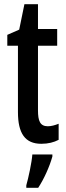

<svg xmlns="http://www.w3.org/2000/svg" viewBox="-20 -679 316 920"><path d="M209 -74C172 -74 162 -100 162 -150V-460H254V-540H162V-659H97L72 -537L15 -512V-460H66V-142C66 -40 100 10 178 10C211 10 238 3 261 -9V-86C243 -79 226 -74 209 -74ZM231 71V61H135C132 101 116 174 106 209V221H163C190 180 217 121 231 71Z"/></svg>

Font: Noto Sans Myanmar UI ExtraCondensed Medium
Style: Regular
Weight: 500
Width: 2
Designer: Monotype Design Team
Foundry: Monotype Imaging Inc.
Version: Version 2.103